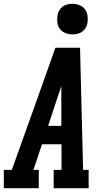

<svg xmlns="http://www.w3.org/2000/svg" viewBox="-39 -985 559 1005"><path d="M-19 0V-96H23L164 -490L251 -735H380L386 -490L396 -96H425V0H242V-96H283V-230H181L136 -96H164V0ZM213 -326H282V-490Q282 -501 282 -512Q282 -523 282 -534Q278 -523 274.5 -512Q271 -501 267 -490ZM340 -805Q321 -805 303.5 -812Q286 -819 275 -833Q264 -847 261.5 -866Q259 -885 262 -904Q264 -918 271 -930Q278 -942 289 -950.5Q300 -959 313.5 -962Q327 -965 340 -965Q359 -965 377 -958Q395 -951 405.5 -937Q416 -923 419 -904Q422 -885 419 -866Q417 -852 410 -840Q403 -828 391.5 -819.5Q380 -811 366.5 -808Q353 -805 340 -805Z"/></svg>

Font: Iosevka Slab Oblique
Style: Bold
Weight: 700
Italic angle: -9°
Monospace: yes
Designer: Belleve Invis
Foundry: Belleve Invis
Version: Version 11.1.1; ttfautohint (v1.8.3)